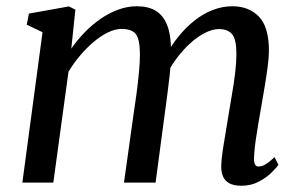

<svg xmlns="http://www.w3.org/2000/svg" viewBox="-20 -584 959 614"><path d="M221 -553 208 -428.5Q227 -456 250.8 -480.5Q274.5 -505 301.8 -523.8Q329 -542.5 358.2 -553.2Q387.5 -564 417.5 -564Q454 -564 478 -549.5Q502 -535 514.2 -504.5Q526.5 -474 527 -424.5Q527.5 -419.5 527 -413.2Q526.5 -407 526.2 -400.2Q526 -393.5 525 -386L509.5 -404Q527.5 -438.5 551 -467.5Q574.5 -496.5 602 -518.2Q629.5 -540 660.2 -552Q691 -564 723.5 -564Q775.5 -564 807.8 -531Q840 -498 840 -421.5Q840 -401 836 -370.8Q832 -340.5 826.5 -307.5Q821 -274.5 816 -246Q811.5 -220 806.5 -191Q801.5 -162 797.5 -134Q793.5 -106 792.5 -83.5Q791.5 -66.5 795 -59Q798.5 -51.5 806.5 -51.5Q817 -51.5 828.8 -58.2Q840.5 -65 858 -81.5L870.5 -56.5Q865 -49 849.2 -33Q833.5 -17 808.5 -3.5Q783.5 10 752 10Q727.5 10 713.2 2Q699 -6 693 -20.2Q687 -34.5 687.5 -54Q688 -74 692.2 -102.8Q696.5 -131.5 702 -162.8Q707.5 -194 712 -223.5Q716.5 -251.5 722.2 -284.5Q728 -317.5 732 -350.8Q736 -384 736 -412.5Q736 -458.5 722.2 -474.8Q708.5 -491 680 -491Q659.5 -491 635.8 -479Q612 -467 588.2 -445.5Q564.5 -424 543.5 -395.5Q522.5 -367 507.5 -334L526.5 -394Q525.5 -371.5 522.8 -345.2Q520 -319 516.5 -292.8Q513 -266.5 510 -243.5L477.5 0H376.5L407.5 -221.5Q412 -250 416.5 -283.8Q421 -317.5 424.2 -350.8Q427.5 -384 427.5 -412Q427 -459.5 414 -475.5Q401 -491.5 368.5 -491.5Q349 -491.5 326.2 -480.8Q303.5 -470 280.5 -450.8Q257.5 -431.5 236.5 -406.8Q215.5 -382 199 -354.5L150.5 0H51.5L116 -481L65.5 -505L72.5 -540.5L200.5 -563.5Z"/></svg>

Font: Merriweather 28pt
Style: Italic
Weight: 400
Italic angle: -7.8°
Version: Version 2.101